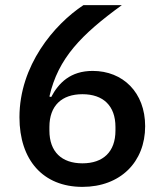

<svg xmlns="http://www.w3.org/2000/svg" viewBox="-20 -718 640 750"><path d="M302 12C450 12 547 -85 547 -225C547 -357 460 -441 342 -441C255 -441 209 -394 180 -339L173 -341C207 -491 298 -583 456 -698H306C191 -622 56 -462 56 -260C56 -93 148 12 302 12ZM302 -80C221 -80 173 -125 173 -208V-222C173 -305 221 -350 302 -350C383 -350 431 -305 431 -222V-208C431 -125 383 -80 302 -80Z"/></svg>

Font: IBM Plex Thai Looped Medium
Style: Regular
Weight: 500
Designer: Mike Abbink, Paul van der Laan, Pieter van Rosmalen, Ben Mitchell, Mark Frömberg
Foundry: Bold Monday
Version: Version 1.0